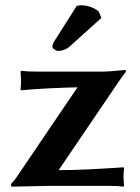

<svg xmlns="http://www.w3.org/2000/svg" viewBox="-20 -698 524 721"><path d="M268.1 -675.8Q273.9 -677.7 284.2 -678.2Q305.2 -678.2 324.7 -670.2Q344.2 -662.1 351.1 -653.8L360.8 -630.9L241.2 -522.9Q222.2 -506.8 198.2 -506.8Q192.4 -506.8 184.6 -512Q176.8 -517.1 176.8 -521Q176.8 -533.2 185.1 -544.9ZM271 -370.1Q221.2 -369.1 168.2 -366.5Q115.2 -363.8 86.9 -361.3L59.1 -358.9L57.1 -361.8Q59.1 -377.9 59.1 -397Q59.1 -402.8 57.1 -429.2L59.1 -432.1Q82 -429.2 115.2 -429.2H367.2Q380.4 -429.2 399.2 -430.7Q418 -432.1 432.4 -433.6Q446.8 -435.1 448.2 -435.1Q453.1 -435.1 453.1 -429.2Q446.3 -421.4 422.9 -387.2L200.2 -59.1Q253.4 -59.1 314.2 -62Q375 -64.9 409.7 -67.4L443.8 -69.8L445.8 -66.9Q443.8 -50.8 443.8 -32.2Q443.8 -26.4 445.8 0L443.8 2.9Q421.9 0 388.2 0H162.1L22.9 2.9L21 -6.8Q34.2 -20 42 -32.2Z"/></svg>

Font: Linux Biolinum
Style: Bold
Weight: 700
Designer: Philipp H. Poll
Foundry: Philipp H. Poll
Version: Version 1.3.2 ; ttfautohint (v0.9)